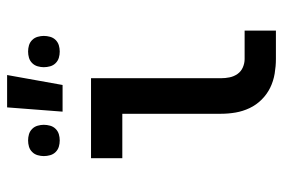

<svg xmlns="http://www.w3.org/2000/svg" viewBox="-148 -648 796 540"><g transform="rotate(-90 250.0 -378.0)"><path d="M354 0Q334 0 313 -3.5Q292 -7 273.5 -16Q255 -25 240 -40Q225 -55 216 -74Q207 -93 203.5 -113.5Q200 -134 200 -155V-432H75V-520H300V-155Q300 -142 302.5 -130Q305 -118 312 -108Q319 -98 330.5 -93Q342 -88 354 -88H434V0ZM206 -600 218 -756H309L281 -600ZM375 -608Q366 -608 357.5 -610.5Q349 -613 342.5 -619.5Q336 -626 333.5 -635Q331 -644 331 -653Q331 -661 333.5 -670Q336 -679 342.5 -685.5Q349 -692 357.5 -694.5Q366 -697 375 -697Q384 -697 392.5 -694.5Q401 -692 407.5 -685.5Q414 -679 416.5 -670Q419 -661 419 -653Q419 -644 416.5 -635Q414 -626 407.5 -619.5Q401 -613 392.5 -610.5Q384 -608 375 -608ZM125 -608Q116 -608 107.5 -610.5Q99 -613 92.5 -619.5Q86 -626 83.5 -635Q81 -644 81 -653Q81 -661 83.5 -670Q86 -679 92.5 -685.5Q99 -692 107.5 -694.5Q116 -697 125 -697Q134 -697 142.5 -694.5Q151 -692 157.5 -685.5Q164 -679 166.5 -670Q169 -661 169 -653Q169 -644 166.5 -635Q164 -626 157.5 -619.5Q151 -613 142.5 -610.5Q134 -608 125 -608Z"/></g></svg>

Font: Iosevka SS18 Semibold
Style: Regular
Weight: 600
Monospace: yes
Designer: Belleve Invis
Foundry: Belleve Invis
Version: Version 25.1.1; ttfautohint (v1.8.4)